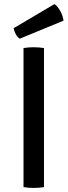

<svg xmlns="http://www.w3.org/2000/svg" viewBox="-20 -919 332 943"><path d="M95.5 -683Q106 -685 120 -686Q134 -687 145 -687Q157.5 -687 171 -686Q184.5 -685 196 -683V0Q184.5 2 171 3Q157.5 4 145 4Q134 4 120 3Q106 2 95.5 0ZM247.5 -899Q262.5 -889 275.8 -865.5Q289 -842 292 -817.5L77 -729Q65 -736.5 57 -752Q49 -767.5 47 -780.5Z"/></svg>

Font: Signika Negative
Style: Regular
Weight: 400
Designer: Anna Giedry
Foundry: Anna Giedry
Version: Version 2.001